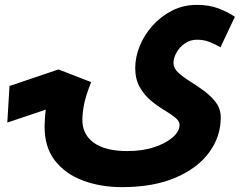

<svg xmlns="http://www.w3.org/2000/svg" viewBox="-20 -580 1010 788"><path d="M481 188Q393 188 320.5 161Q248 134 205 78.5Q162 23 163 -64Q164 -78 164.5 -94.5Q165 -111 168 -130L10 -77L19 -227L220 -295L354 -243Q333 -189 326 -156.5Q319 -124 318 -91Q317 -29 364.5 5.5Q412 40 502 40Q566 40 614.5 23.5Q663 7 690 -17.5Q717 -42 717 -67Q717 -83 699 -97.5Q681 -112 653.5 -128.5Q626 -145 599 -167.5Q572 -190 553.5 -222.5Q535 -255 535 -301Q535 -345 553 -390Q571 -435 605 -473.5Q639 -512 685.5 -536Q732 -560 788 -560Q838 -560 876.5 -545.5Q915 -531 944 -511L885 -386Q862 -399 839 -408Q816 -417 788 -417Q761 -417 739 -402Q717 -387 704.5 -364.5Q692 -342 692 -321Q692 -300 711.5 -282Q731 -264 760 -246Q789 -228 817.5 -207Q846 -186 866 -159.5Q886 -133 886 -98Q886 -19 838 46Q790 111 699.5 149.5Q609 188 481 188Z"/></svg>

Font: Noto Sans Arabic UI Cn XBd
Style: Regular
Weight: 800
Width: 3
Designer: Monotype Design Team, Nadine Chahine and Nizar Qandah
Foundry: Monotype Imaging Inc.
Version: Version 2.010; ttfautohint (v1.8.4.7-5d5b)